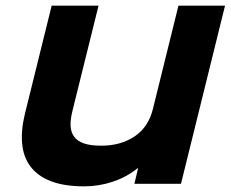

<svg xmlns="http://www.w3.org/2000/svg" viewBox="-20 -650 817 680"><path d="M621 1H456L469 -54H467Q429 -23 379.5 -6.5Q330 10 279 10Q208 10 161 -8Q114 -26 88.5 -59.5Q63 -93 58.5 -140.5Q54 -188 68 -246L163 -630H329L236 -255Q229 -226 230 -204Q231 -182 242.5 -166Q254 -150 277.5 -142Q301 -134 339 -134Q407 -134 456 -166.5Q505 -199 521 -262L612 -630H777Z"/></svg>

Font: TypoPRO Sinkin Sans
Style: 700 Bold Italic
Weight: 700
Italic angle: -112°
Designer: Keith Bates
Foundry: K-Type
Version: Sinkin Sans (version 1.0)  by Keith Bates   •   © 2014   www